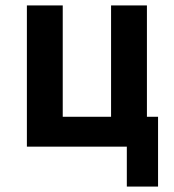

<svg xmlns="http://www.w3.org/2000/svg" viewBox="-20 -540 640 707"><path d="M447 147V0H79V-520H211V-110H389V-520H521V-110H562V147Z"/></svg>

Font: Iosevka Extrabold Extended
Style: Regular
Weight: 800
Width: 7
Monospace: yes
Designer: Belleve Invis
Foundry: Belleve Invis
Version: Version 32.5.0; ttfautohint (v1.8.4)